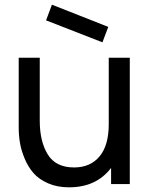

<svg xmlns="http://www.w3.org/2000/svg" viewBox="-20 -787 645 821"><path d="M443 -672 418 -606 177 -700 202 -767ZM445 -540H535V0H455V-69Q392 14 275 14Q225 14 186 -3Q147 -20 124 -46Q101 -72 86 -107.5Q71 -143 65.5 -175.5Q60 -208 60 -242V-540H150V-270Q150 -183 184 -127Q218 -71 297 -71Q366 -71 405.5 -118Q445 -165 445 -256Z"/></svg>

Font: Manrope Medium
Style: Medium
Weight: 500
Designer: Mikhail Sharanda
Foundry: Mikhail Sharanda
Version: Version 4.000;hotconv 1.0.109;makeotfexe 2.5.65596